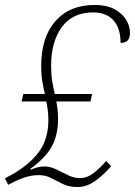

<svg xmlns="http://www.w3.org/2000/svg" viewBox="-24 -744 544 774"><path d="M289 10Q255 10 230 -2Q205 -14 182.5 -26Q160 -38 133 -38Q104 -38 76.5 -29Q49 -20 23 -6L9 1L-4 -25L31 -44Q100 -85 135.5 -135.5Q171 -186 171 -261Q171 -282 168.5 -301Q166 -320 163 -335H63L70 -365H157Q151 -389 146.5 -416.5Q142 -444 142 -477Q142 -594 199.5 -659Q257 -724 357 -724Q405 -724 436.5 -707.5Q468 -691 484 -665Q500 -639 500 -611Q500 -571 462 -571Q462 -631 433 -662.5Q404 -694 351 -694Q269 -694 225.5 -635Q182 -576 182 -478Q182 -444 186.5 -416.5Q191 -389 197 -365H347L341 -335H203Q206 -321 208 -302.5Q210 -284 210 -264Q210 -200 185 -154Q160 -108 98 -63L100 -60Q114 -66 127.5 -69.5Q141 -73 156 -73Q178 -73 202 -61.5Q226 -50 250 -38Q274 -26 298 -26Q327 -26 353.5 -46.5Q380 -67 404 -95L424 -74Q396 -41 361 -15.5Q326 10 289 10Z"/></svg>

Font: Noto Serif SemiCondensed ExtraLight
Style: Italic
Weight: 200
Width: 4
Italic angle: -12°
Designer: Monotype Design Team
Foundry: Monotype Imaging Inc.
Version: Version 2.013